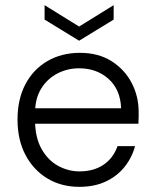

<svg xmlns="http://www.w3.org/2000/svg" viewBox="-20 -713 600 745"><path d="M288 12Q218 12 164 -20.5Q110 -53 79 -111.5Q48 -170 48 -249Q48 -328 78.5 -386Q109 -444 164 -476Q219 -508 290 -508Q362 -508 413 -475.5Q464 -443 491 -391Q518 -339 518 -279Q518 -269 518 -258Q518 -247 517 -233H102V-293H450Q447 -366 401 -407Q355 -448 287 -448Q242 -448 203 -428Q164 -408 140 -369.5Q116 -331 116 -274V-247Q116 -180 141 -135.5Q166 -91 205.5 -69.5Q245 -48 288 -48Q344 -48 382 -74Q420 -100 436 -146H504Q492 -101 463 -65Q434 -29 390 -8.5Q346 12 288 12ZM287 -555 153 -637V-693L287 -610L421 -693V-637Z"/></svg>

Font: DM Sans 24pt Light
Style: Regular
Weight: 300
Designer: Colophon Foundry, Jonny Pinhorn
Foundry: Colophon Foundry
Version: Version 4.004;gftools[0.9.30]